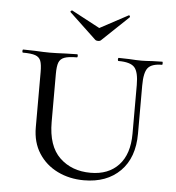

<svg xmlns="http://www.w3.org/2000/svg" viewBox="-49 -681 676 739"><g transform="rotate(5 289.0 -311.0)"><path d="M395 -456Q392 -456 392 -462Q392 -468 395 -468L435 -467Q465 -465 483 -465Q497 -465 525 -467L563 -468Q565 -468 565 -462Q565 -456 563 -456Q523 -456 508.5 -438Q494 -420 494 -370V-184Q494 -91 442 -39Q390 13 302 13Q246 13 200 -9.5Q154 -32 127 -74Q100 -116 100 -174V-387Q100 -417 94.5 -431Q89 -445 73.5 -450.5Q58 -456 26 -456Q23 -456 23 -462Q23 -468 26 -468L71 -467Q107 -465 128 -465Q153 -465 191 -467L234 -468Q237 -468 237 -462Q237 -456 234 -456Q202 -456 186 -450Q170 -444 164.5 -429.5Q159 -415 159 -385V-200Q159 -107 205.5 -62.5Q252 -18 325 -18Q394 -18 433.5 -60.5Q473 -103 473 -182V-370Q473 -420 457 -438Q441 -456 395 -456ZM194 -629Q194 -631 197 -633Q200 -635 201 -634L310 -576L418 -634L420 -635Q422 -635 423.5 -631.5Q425 -628 423 -627L321 -530Q317 -526 310 -526Q302 -526 298 -530L195 -627Z"/></g></svg>

Font: Cormorant SC
Style: Regular
Weight: 400
Designer: Christian Thalmann (Catharsis Fonts)
Foundry: Catharsis Fonts
Version: Version 4.000